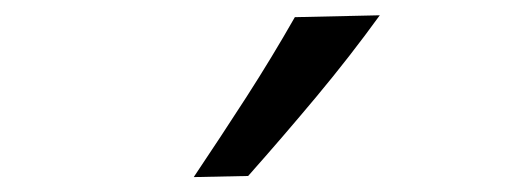

<svg xmlns="http://www.w3.org/2000/svg" viewBox="-20 -846 676 255"><path d="M237.3 -610.8Q273.4 -664.6 307.4 -717.3Q341.3 -770 371.6 -823.2L484.4 -825.7Q444.8 -771 400.4 -717.8Q356 -664.6 309.6 -612.3Z"/></svg>

Font: Pinar DS1 Medium
Style: Regular
Weight: 500
Designer: Amin Abedi
Version: Version 3.000